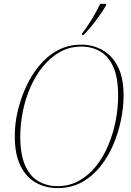

<svg xmlns="http://www.w3.org/2000/svg" viewBox="-20 -954 673 985"><path d="M275 11Q214 11 164 -17Q114 -45 85 -103.5Q56 -162 56 -253Q55 -311 69 -375.5Q83 -440 110.5 -502Q138 -564 179 -614.5Q220 -665 274.5 -695Q329 -725 398 -725Q455 -725 504.5 -698Q554 -671 584 -613.5Q614 -556 614 -463Q614 -405 601 -340Q588 -275 561.5 -212.5Q535 -150 494.5 -99.5Q454 -49 399.5 -19Q345 11 275 11ZM275 1Q336 1 386 -27Q436 -55 473.5 -102.5Q511 -150 536 -210Q561 -270 573.5 -335Q586 -400 586 -463Q586 -554 562 -609Q538 -664 495 -689.5Q452 -715 398 -715Q337 -715 288 -687.5Q239 -660 200.5 -613Q162 -566 136 -506.5Q110 -447 97 -381.5Q84 -316 84 -253Q84 -160 109.5 -104Q135 -48 178.5 -23.5Q222 1 275 1ZM401 -782Q426 -814 450 -853.5Q474 -893 494 -934H524V-926Q505 -893 472.5 -849.5Q440 -806 408 -774H400Z"/></svg>

Font: Noto Serif Display SemiCondensed Thin
Style: Italic
Weight: 100
Width: 4
Italic angle: -12°
Designer: Monotype Design Team
Foundry: Monotype Imaging Inc.
Version: Version 2.009